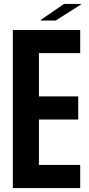

<svg xmlns="http://www.w3.org/2000/svg" viewBox="-20 -952 450 972"><path d="M45 0V-800H386V-683H177V-464H376V-347H177V-117H386V0ZM186 -848V-851L304 -932H391V-930L262 -848Z"/></svg>

Font: Big Shoulders Text ExtraBold
Style: Regular
Weight: 800
Designer: Patric King
Foundry: XO Type Co
Version: Version 1.000; ttfautohint (v1.8.2)